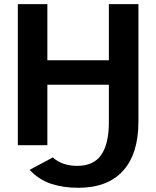

<svg xmlns="http://www.w3.org/2000/svg" viewBox="-20 -708 762 936"><path d="M510.7 -294.9H210.9V0H66.9V-688H210.9V-414.1H510.7V-688H654.8V-114.3Q654.8 42 579.6 124.8Q504.4 207.5 361.8 207.5Q288.6 207.5 229.2 188Q169.9 168.5 124.5 120.1L237.3 59.6Q283.7 100.6 356.4 100.6Q436.5 100.6 473.6 46.9Q510.7 -6.8 510.7 -111.3Z"/></svg>

Font: Arial
Style: Bold
Weight: 700
Designer: Steve Matteson
Foundry: Ascender Corporation
Version: Version 2.00.3